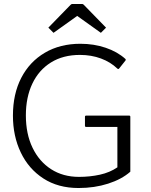

<svg xmlns="http://www.w3.org/2000/svg" viewBox="-20 -1010 760 965"><path d="M45 -429Q45 -538 87 -619Q129 -700 205.5 -745Q282 -790 384 -790Q452 -790 511 -770Q570 -750 610 -714Q614 -710 610 -705L579 -666Q576 -661 570 -665Q536 -698 487.5 -716Q439 -734 382 -734Q297 -734 236 -696Q175 -658 142.5 -589.5Q110 -521 110 -430Q110 -337 143.5 -267.5Q177 -198 237 -159.5Q297 -121 377 -121Q432 -121 482 -132Q532 -143 570 -169V-372H413Q407 -372 407 -378V-423Q407 -429 413 -429H629Q635 -429 635 -423V-147Q592 -109 523.5 -87Q455 -65 375 -65Q272 -65 198 -113Q124 -161 84.5 -243.5Q45 -326 45 -429ZM223 -871 335 -986Q339 -990 343 -990H393Q397 -990 401 -986L513 -871L487 -845L368 -930L249 -845Z"/></svg>

Font: Gowun Dodum
Style: Regular
Weight: 400
Designer: Yanghee Ryu
Foundry: Yanghee Ryu
Version: Version 2.000